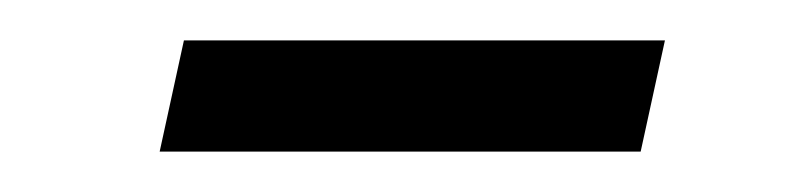

<svg xmlns="http://www.w3.org/2000/svg" viewBox="-20 -333 402 95"><path d="M59 -258 71 -313H309L297 -258Z"/></svg>

Font: Saira Thin Light
Style: Italic
Weight: 300
Italic angle: -12°
Version: Version 1.101